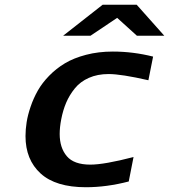

<svg xmlns="http://www.w3.org/2000/svg" viewBox="-20 -763 706 801"><path d="M665.5 -613.8H551.3L468.8 -688.5L357.4 -613.8H243.2L408.2 -743.2H550.3ZM86.4 -195.3Q86.4 -223.1 91.1 -252.9Q95.7 -282.7 107.7 -317.9Q119.6 -353 137.7 -385Q155.8 -417 185.1 -447Q214.4 -477.1 251 -499Q287.6 -521 339.1 -534.4Q390.6 -547.9 450.7 -547.9Q535.2 -547.9 618.7 -526.9L599.1 -428.2Q485.8 -454.1 433.1 -454.1Q386.7 -454.1 350.8 -438.2Q314.9 -422.4 292.2 -394.3Q269.5 -366.2 256.1 -334.7Q242.7 -303.2 235.4 -265.1Q229 -231.9 229 -204.1Q229 -146.5 258.8 -111.3Q288.6 -76.2 356.9 -76.2Q415 -76.2 537.1 -107.9L517.1 -5.9Q424.8 18.1 338.4 18.1Q212.4 18.1 149.4 -39.3Q86.4 -96.7 86.4 -195.3Z"/></svg>

Font: Aurulent Sans
Style: BoldItalic
Weight: 700
Italic angle: -11°
Version: Version 2007.05.04